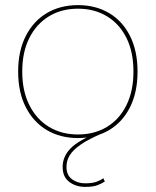

<svg xmlns="http://www.w3.org/2000/svg" viewBox="-20 -530 609 751"><path d="M285 -510Q354 -510 406.5 -479Q459 -448 488.5 -389.5Q518 -331 518 -250Q518 -169 488.5 -110.5Q459 -52 406.5 -21Q354 10 285 10Q216 10 163.5 -21Q111 -52 81 -110.5Q51 -169 51 -250Q51 -331 81 -389.5Q111 -448 163.5 -479Q216 -510 285 -510ZM285 -496Q221 -496 172 -466.5Q123 -437 95 -382Q67 -327 67 -250Q67 -174 95 -118.5Q123 -63 172 -33.5Q221 -4 285 -4Q349 -4 398 -33.5Q447 -63 474.5 -118.5Q502 -174 502 -250Q502 -327 474.5 -382Q447 -437 398 -466.5Q349 -496 285 -496ZM313 201Q277 201 251 181.5Q225 162 225 123Q225 83 255.5 51Q286 19 365 -12L381 -9Q327 14 296.5 35Q266 56 253 77Q240 98 240 123Q240 155 261.5 171Q283 187 313 187Q341 187 357.5 181Q374 175 384 167L390 180Q378 188 361 194.5Q344 201 313 201Z"/></svg>

Font: Work Sans Thin
Style: Regular
Weight: 250
Designer: Wei Huang
Foundry: Wei Huang
Version: Version 2.012